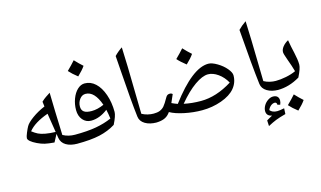

<svg xmlns="http://www.w3.org/2000/svg" viewBox="-118 -1157 3108 1858"><g transform="rotate(-15 1435.5 -228.0)"><path d="M328.1 -59.1Q267.6 -64 233.9 -71.8Q200.2 -79.6 160.6 -98.6Q121.1 -117.7 100.6 -135.5Q80.1 -153.3 80.1 -168Q80.1 -183.1 95.5 -220Q110.8 -256.8 122.1 -276.9Q139.2 -308.6 196.5 -350.1Q253.9 -391.6 324.2 -420.9L317.9 -470.2Q341.3 -492.7 362.5 -506.8Q383.8 -521 407.2 -536.1Q411.6 -335.4 417.5 -185.1L419.9 -109.9Q473.1 -80.1 542 -80.1Q551.8 -80.1 551.8 -69.8V0Q551.8 9.8 542 9.8Q470.7 9.8 426.8 -16.8Q382.8 -43.5 375 -92.8L368.2 -134.8ZM365.2 -154.8 335 -345.2Q195.3 -295.4 137.2 -222.2Q167.5 -198.7 194.3 -185.3Q221.2 -171.9 264.6 -164.1Q308.1 -156.2 365.2 -154.8Z M910.2 -143.1Q903.8 -194.8 894 -234.9Q811.5 -170.9 727.1 -170.9Q675.8 -170.9 643.1 -209.2Q610.4 -247.6 610.4 -308.1Q610.4 -366.2 630.4 -419.7Q650.4 -473.1 684.1 -504.6Q717.8 -536.1 756.3 -536.1Q816.4 -536.1 863.5 -492.7Q910.6 -449.2 938.5 -369.6Q966.3 -290 966.3 -194.8Q966.3 -157.2 925.3 -75.2Q854 -30.8 765.1 -10.5Q676.3 9.8 533.2 9.8Q522.5 9.8 522.5 -1V-68.8Q522.5 -80.1 533.2 -80.1Q663.6 -80.1 751 -95.7Q838.4 -111.3 910.2 -143.1ZM755.4 -259.8Q813.5 -259.8 879.4 -289.1Q828.1 -436 738.3 -436Q703.1 -436 679.2 -403.8Q655.3 -371.6 655.3 -331.1Q655.3 -294.4 679.2 -277.1Q703.1 -259.8 755.4 -259.8ZM791.5 -703.1Q766.6 -665.5 715.3 -617.2Q663.1 -657.7 631.3 -693.8Q681.2 -742.7 713.4 -779.8Q752 -737.8 791.5 -703.1Z M1195.3 -779.8Q1202.6 -636.7 1208 -282.2L1211.4 -109.9Q1265.6 -80.1 1334.5 -80.1Q1344.2 -80.1 1344.2 -69.8V0Q1344.2 9.8 1334.5 9.8Q1265.1 9.8 1219.2 -17.8Q1173.3 -45.4 1167.5 -92.8Q1147.9 -254.9 1127.4 -557.1L1116.2 -713.9Q1150.9 -750.5 1195.3 -779.8Z M1835.4 -543Q1810.5 -505.4 1759.3 -457Q1707 -497.6 1675.3 -533.7Q1725.1 -582.5 1757.3 -619.6Q1795.9 -577.6 1835.4 -543ZM1526.4 -226.6Q1543.5 -226.6 1554.2 -215.8L1519 -134.8Q1545.4 -122.1 1577.1 -110.8Q1801.8 -410.2 1961.4 -410.2Q1998 -410.2 2049.8 -379.4Q2101.6 -348.6 2135.5 -308.1Q2169.4 -267.6 2169.4 -238.8Q2169.4 -167 2123.8 -111.8Q2078.1 -56.6 1985.4 -23.4Q1892.6 9.8 1790 9.8Q1701.7 9.8 1612.8 -9Q1523.9 -27.8 1473.1 -57.1L1463.4 -44.4Q1439.9 -15.1 1405.8 -2.7Q1371.6 9.8 1324.2 9.8Q1314.5 9.8 1314.5 0V-69.8Q1314.5 -80.1 1324.2 -80.1Q1365.2 -80.1 1390.6 -90.3Q1416 -100.6 1434.3 -120.8Q1452.6 -141.1 1489.3 -206.1Q1502 -226.6 1526.4 -226.6ZM1932.1 -312Q1876.5 -312 1798.1 -257.1Q1719.7 -202.1 1632.3 -97.2Q1710 -80.1 1802.2 -80.1Q1956.1 -80.1 2116.2 -180.2Q2083 -240.2 2032 -276.1Q1981 -312 1932.1 -312Z M2418 -713.9Q2425.8 -530.3 2429.2 -319.8Q2431.2 -189.5 2433.6 -109.9Q2487.8 -80.1 2556.6 -80.1Q2566.9 -80.1 2566.9 -69.8V0Q2566.9 9.8 2556.6 9.8Q2487.3 9.8 2441.4 -18.1Q2395.5 -45.9 2389.6 -92.8Q2366.7 -278.3 2338.9 -647.9Q2370.6 -681.2 2418 -713.9ZM2504.4 145.5 2505.4 139.6Q2505.4 133.3 2500 127Q2494.6 120.6 2486.3 120.6Q2463.9 120.6 2444.8 137Q2425.8 153.3 2417 176.3Q2440.4 206.1 2488.8 206.1Q2515.1 206.1 2560.1 196.3L2557.1 253.4Q2493.2 270.5 2457.3 284.9Q2421.4 299.3 2374 324.7L2371.1 267.6Q2384.8 258.3 2399.9 250.5Q2415 242.7 2429.2 234.4Q2375 224.6 2375 175.3Q2375 148.4 2390.6 121.3Q2406.2 94.2 2432.6 76.4Q2459 58.6 2484.4 58.6Q2512.7 58.6 2527.3 72.8Q2542 86.9 2542 113.3Q2542 121.6 2539.1 133.8Q2536.1 146 2532.2 153.3Z M2546.9 9.8Q2537.1 9.8 2537.1 0V-69.8Q2537.1 -80.1 2546.9 -80.1Q2599.1 -80.1 2655.8 -91.6Q2712.4 -103 2754.9 -123Q2740.7 -175.3 2712.4 -252Q2689.9 -312.5 2689.9 -331.1Q2689.9 -357.9 2711.4 -384.8Q2732.9 -411.6 2767.1 -430.2Q2772 -396 2779.5 -362.1Q2787.1 -328.1 2794.2 -295.4Q2801.3 -262.7 2806.2 -232.2Q2811 -201.7 2811 -174.8Q2811 -137.2 2770 -55.2Q2661.1 9.8 2546.9 9.8ZM2763.2 167.5Q2738.3 205.1 2687 253.4Q2634.8 212.9 2603 176.8Q2652.8 127.9 2685.1 90.8Q2723.6 132.8 2763.2 167.5Z"/></g></svg>

Font: Droid Persian Naskh
Style: Regular
Weight: 400
Designer: Pascal Zoghbi
Foundry: Ascender Corporation
Version: Version 1.00